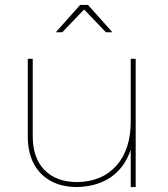

<svg xmlns="http://www.w3.org/2000/svg" viewBox="-20 -754 677 774"><path d="M112 -204Q112 -117 159.5 -68.5Q207 -20 292 -20Q393 -22 450 -87Q507 -152 507 -264H524Q524 -183 496.5 -124Q469 -65 417 -33.5Q365 -2 292 0Q229 0 184.5 -24.5Q140 -49 116 -94.5Q92 -140 92 -204V-517H112ZM507 -517H527V0H507ZM303 -734H335L433 -624H407L313 -722H325L231 -624H205Z"/></svg>

Font: Alexandria Thin
Style: Regular
Weight: 250
Designer: Mohamed Gaber
Foundry: Kief Type Foundry
Version: Version 5.100